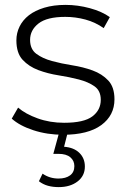

<svg xmlns="http://www.w3.org/2000/svg" viewBox="-20 -547 521 785"><path d="M238 4Q173 4 116.5 -14.5Q60 -33 28 -62L54 -107Q84 -81 134 -63Q184 -45 242 -45Q323 -45 357.5 -71Q392 -97 392 -139Q392 -176 366.5 -194Q341 -212 302.5 -222Q264 -232 219.5 -239Q175 -246 136.5 -260.5Q98 -275 72.5 -302.5Q47 -330 47 -382Q47 -412 60 -438.5Q73 -465 98 -484.5Q123 -504 161 -515.5Q199 -527 248 -527Q298 -527 347.5 -513.5Q397 -500 429 -477L404 -432Q370 -456 329.5 -467Q289 -478 247 -478Q172 -478 137.5 -451Q103 -424 103 -384Q103 -346 128.5 -327Q154 -308 192.5 -297.5Q231 -287 275.5 -280Q320 -273 358.5 -259Q397 -245 422.5 -218Q448 -191 448 -141Q448 -75 394 -35.5Q340 4 238 4ZM220 218Q196 218 176 212.5Q156 207 139 194L154 163Q183 183 219 183Q249 183 266.5 170Q284 157 284 132Q284 110 267.5 96Q251 82 219 82H198L222 -6H257L242 53Q282 56 304.5 78Q327 100 327 134Q327 172 297 195Q267 218 220 218Z"/></svg>

Font: Montserrat-Alt1 Light
Style: Regular
Weight: 300
Designer: Differentunic
Foundry: Differentunic
Version: Version 7.222